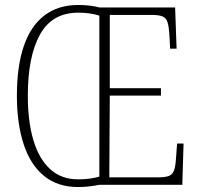

<svg xmlns="http://www.w3.org/2000/svg" viewBox="-20 -744 801 773"><path d="M294 9Q212 9 157 -36Q102 -81 75 -164Q48 -247 48 -359Q48 -476 75.5 -557.5Q103 -639 158.5 -681.5Q214 -724 295 -724Q318 -724 340 -721.5Q362 -719 380 -714H685L691 -548H665L662 -603Q660 -637 654.5 -654.5Q649 -672 634 -678Q619 -684 588 -684H422V-389H628V-359H422L420 -30H615Q645 -30 659.5 -35.5Q674 -41 680 -56.5Q686 -72 688 -99L693 -166H719L714 0H380Q361 4 339 6.5Q317 9 294 9ZM294 -22Q322 -22 342.5 -25Q363 -28 380 -33V-681Q362 -687 340.5 -690Q319 -693 295 -693Q190 -693 141 -605Q92 -517 92 -358Q92 -255 114.5 -179.5Q137 -104 182 -63Q227 -22 294 -22Z"/></svg>

Font: Noto Serif Khmer Condensed ExtraLight
Style: Regular
Weight: 250
Width: 3
Designer: Danh Hong and the Monotype Design Team
Foundry: Monotype Imaging Inc.
Version: Version 2.004